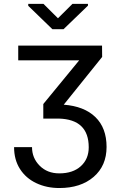

<svg xmlns="http://www.w3.org/2000/svg" viewBox="-20 -759 622 972"><path d="M380.9 -453.6H72.3V-528.3H496.6L497.1 -470.7L302.7 -229Q406.2 -221.2 462.9 -166.3Q519.5 -111.3 519.5 -15.1Q519.5 80.1 454.1 136.5Q388.7 192.9 280.3 192.9Q215.8 192.9 163.3 168Q110.8 143.1 81.1 96.4Q51.3 49.8 51.3 -14.2H142.1Q142.1 41 180.7 79.8Q219.2 118.7 280.3 118.7Q349.1 118.7 389.2 82.3Q429.2 45.9 429.2 -13.2Q429.2 -154.8 277.3 -158.7H199.2V-232.4ZM273.4 -666.5 346.7 -739.3H425.3V-730.5L301.8 -611.3H245.1L123 -729.5V-739.3H200.2Z"/></svg>

Font: Roboto
Style: Regular
Weight: 400
Designer: Google
Version: Version 2.001047; 2015